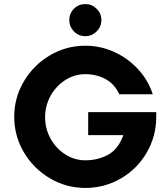

<svg xmlns="http://www.w3.org/2000/svg" viewBox="-20 -915 824 945"><path d="M50 -340Q50 -434 97.5 -514.5Q145 -595 225.5 -642.5Q306 -690 400 -690Q474 -690 541.5 -659.5Q609 -629 659 -575Q709 -521 732 -451H567Q544 -502 499 -526Q454 -550 400 -550Q347 -550 301.5 -521Q256 -492 229 -443.5Q202 -395 202 -338Q202 -281 229 -232.5Q256 -184 301.5 -155Q347 -126 400 -126Q461 -126 511.5 -153Q562 -180 587 -250H414V-363H749V-340Q749 -245 702.5 -164.5Q656 -84 575.5 -37Q495 10 400 10Q306 10 225.5 -37.5Q145 -85 97.5 -165.5Q50 -246 50 -340ZM321 -816Q321 -849 343.9 -872Q366.8 -895 400.3 -895Q432 -895 455.5 -872Q479 -849 479 -816Q479 -784 455.7 -760.5Q432.3 -737 400 -737Q366.6 -737 343.8 -760.5Q321 -784 321 -816Z"/></svg>

Font: Teachers[wght]
Style: Regular
Weight: 400
Designer: Alfredo Marco Pradil & Chank Diesel
Version: Version 1.000;Glyphs 3.1.2 (3151)